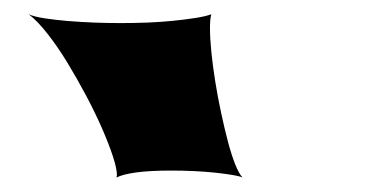

<svg xmlns="http://www.w3.org/2000/svg" viewBox="-20 -828 538 267"><path d="M142.1 -581.1Q142.1 -582 142.3 -582.8Q142.6 -583.5 142.6 -584.5Q142.6 -593.3 137 -610.6Q131.3 -627.9 121.8 -649.7Q112.3 -671.4 99.6 -695.3Q86.9 -719.2 73.5 -741.2Q60.1 -763.2 46.1 -781Q32.2 -798.8 20 -808.1Q27.8 -804.7 42.2 -802.5Q56.6 -800.3 74.2 -798.8Q91.8 -797.4 110.8 -796.6Q129.9 -795.9 147.5 -795.9Q166 -795.9 185.1 -796.6Q204.1 -797.4 220.9 -799.1Q237.8 -800.8 251.7 -803Q265.6 -805.2 273.9 -808.1Q272 -802.2 272 -789.1Q272 -774.9 273.9 -755.6Q275.9 -736.3 279.3 -714.8Q282.7 -693.4 287.4 -671.6Q292 -649.9 296.9 -631.3Q301.8 -612.8 307.1 -599.4Q312.5 -585.9 317.4 -581.1Q313.5 -583 303.2 -584.7Q293 -586.4 279.1 -587.9Q265.1 -589.4 249 -590.1Q232.9 -590.8 218.3 -590.8Q187.5 -590.8 168.7 -588.1Q149.9 -585.4 142.1 -581.1Z"/></svg>

Font: Arbutus
Style: Regular
Weight: 400
Designer: Karolina Lach
Foundry: Sorkin Type Co.
Version: Version 1.003